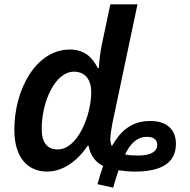

<svg xmlns="http://www.w3.org/2000/svg" viewBox="-20 -780 877 884"><path d="M429 68 501 84C508 58 518 27 526 4C548 7 574 10 601 10C719 10 790 -27 790 -118C790 -180 752 -223 672 -223C583 -223 533 -174 495 -107C491 -115 488 -126 488 -139C488 -157 492 -184 497 -210L613 -760H488L451 -585C441 -541 437 -497 435 -467H430C406 -514 370 -552 302 -552C145 -552 46 -367 46 -183C46 -47 114 10 196 10C268 10 333 -35 384 -109H388C396 -63 420 -33 455 -16C446 9 436 41 429 68ZM246 -92C198 -92 172 -123 172 -186C172 -314 235 -450 320 -450C373 -450 400 -412 400 -356C400 -248 337 -92 246 -92ZM617 -64C593 -64 572 -65 556 -69C580 -119 611 -150 657 -150C688 -150 704 -136 704 -113C704 -82 673 -64 617 -64Z"/></svg>

Font: Noto Sans SemiBold
Style: Italic
Weight: 600
Italic angle: -12°
Designer: Monotype Design Team
Foundry: Monotype Imaging Inc.
Version: Version 2.013